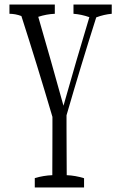

<svg xmlns="http://www.w3.org/2000/svg" viewBox="-20 -823 525 833"><path d="M464.8 -803.2Q464.8 -788.1 464.8 -763.2Q431.2 -760.3 397.5 -747.6Q331.5 -540 268.6 -322.8Q268.6 -298.8 268.6 -264.6Q268.6 -216.3 269 -163.3Q269.5 -110.4 269.5 -63Q307.1 -61.5 344.7 -49.8Q344.7 -34.7 344.7 -9.8H130.9Q130.9 -34.7 130.9 -50.3Q168.9 -61.5 207 -63V-66.9Q207 -69.3 207 -85.9Q207 -126.5 207.3 -171.1Q207.5 -215.8 207.5 -264.6Q207.5 -295.4 207.5 -315.9Q141.6 -539.6 72.8 -753.4Q46.9 -763.2 21 -763.2Q21 -788.1 21 -803.2H217.8Q217.8 -788.1 217.8 -763.2Q181.6 -761.7 146 -750Q200.7 -562 255.4 -364.3Q311 -561 367.7 -748.5Q333 -760.7 298.8 -763.2Q298.8 -788.1 298.8 -803.2Z"/></svg>

Font: Scarab Serif
Style: Light
Weight: 300
Designer: John Roberts
Foundry: Scarab
Version: 1.0